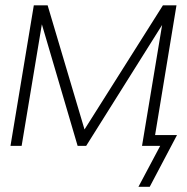

<svg xmlns="http://www.w3.org/2000/svg" viewBox="-20 -556 713 732"><path d="M275.9 0 139.6 -463.4 62.5 0H20L108.9 -535.6H161.6L302.2 -62.5L601.1 -535.6H652.8L564.5 0H521.5L598.1 -460.9L308.6 0ZM507.8 156.2 590.8 0H539.6L546.4 -41H654.8L550.8 156.2Z"/></svg>

Font: Inter Display Extra Light
Style: Italic
Weight: 200
Italic angle: -9.39999°
Designer: Rasmus Andersson
Foundry: rsms
Version: Version 4.000;git-4fc901f